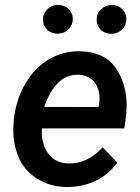

<svg xmlns="http://www.w3.org/2000/svg" viewBox="-20 -745 565 775"><path d="M213.4 -725.1C195.3 -724.6 181.2 -718.3 169.9 -706.5C158.7 -694.8 153.3 -681.2 153.3 -665.5C153.3 -649.9 158.7 -636.7 169.9 -625.5C181.2 -614.3 195.8 -608.9 213.9 -608.9C231 -609.4 245.6 -615.7 256.8 -627C268.1 -638.2 273.9 -651.9 273.9 -668.5C273.9 -684.6 268.1 -697.8 256.8 -709C245.6 -719.7 231 -725.1 213.4 -725.1ZM370.1 -665C370.1 -633.3 393.6 -608.4 430.2 -608.4C447.3 -608.9 461.9 -615.2 473.1 -626.5C484.4 -637.7 490.2 -651.4 490.2 -668C490.2 -683.6 484.9 -696.8 473.6 -708C462.4 -719.2 447.8 -724.6 429.7 -724.6C413.1 -724.1 398.9 -718.3 387.7 -707.5C376 -696.3 370.1 -682.1 370.1 -665ZM247.1 9.8C248.5 9.8 250 9.8 251.5 9.8C293 9.8 331.1 1.5 366.7 -15.6C402.3 -32.7 431.2 -57.1 453.1 -88.9L394.5 -150.4C354 -106.9 310.1 -85.4 262.2 -85.4C260.3 -85.4 258.8 -85.4 256.8 -85.4C222.2 -85.9 195.3 -98.6 176.8 -122.6C158.2 -146.5 148.9 -175.8 148.9 -210.9C148.9 -215.8 148.9 -221.2 149.4 -226.6H481.9L488.8 -277.3C490.2 -292.5 491.2 -307.1 491.2 -321.3C491.2 -378.4 476.1 -428.2 446.3 -471.7C416.5 -514.6 368.7 -536.6 302.7 -538.1C300.8 -538.1 298.8 -538.1 296.9 -538.1C254.9 -538.1 214.8 -527.3 177.7 -505.9C140.1 -483.9 108.9 -451.7 83.5 -409.2C57.6 -366.2 42 -317.9 36.1 -264.2L34.7 -244.1C33.7 -234.9 33.7 -226.1 33.7 -216.8C33.7 -180.2 41 -144.5 55.2 -109.9C69.8 -75.2 94.2 -46.9 127.9 -24.9C161.6 -2.9 201.2 8.8 247.1 9.8ZM296.4 -443.4C342.8 -441.4 373 -413.6 380.4 -367.2C381.3 -360.4 381.8 -354 381.8 -347.2C381.8 -339.4 381.3 -331.5 379.9 -323.2L377.9 -313L158.7 -313.5C188.5 -399.9 233.4 -443.4 292.5 -443.4C293.9 -443.4 294.9 -443.4 296.4 -443.4Z"/></svg>

Font: Roboto Medium
Style: Italic
Weight: 500
Italic angle: -12°
Designer: Google
Version: Version 2.137; 2017